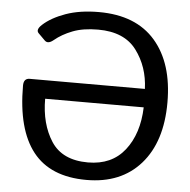

<svg xmlns="http://www.w3.org/2000/svg" viewBox="-52 -767 824 832"><g transform="rotate(5 360.0 -350.5)"><path d="M44.9 -368.7Q44.9 -400.4 71.3 -400.4H572.3Q568.8 -496.6 515.6 -567.6Q462.4 -638.7 348.6 -638.7Q283.2 -638.7 237.8 -621.1Q192.4 -603.5 160.2 -576.7Q136.7 -557.1 122.1 -571.3L92.8 -600.6Q78.6 -614.7 103.5 -637.7Q139.6 -670.9 201.2 -692.9Q262.7 -714.8 345.2 -714.8Q506.3 -714.8 590.6 -617.9Q674.8 -521 674.8 -350.1Q674.8 -179.2 589.6 -82.3Q504.4 14.6 354 14.6Q196.8 14.6 120.8 -82Q44.9 -178.7 44.9 -368.7ZM145.5 -320.3Q145.5 -210.9 193.8 -136.2Q242.2 -61.5 354 -61.5Q457.5 -61.5 513.9 -133.3Q570.3 -205.1 574.2 -320.3Z"/></g></svg>

Font: Istok
Style: Regular
Weight: 500
Designer: Andrey V. Panov
Foundry: Andrey V. Panov
Version: Version 1.0.3